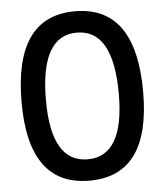

<svg xmlns="http://www.w3.org/2000/svg" viewBox="-52 -749 689 805"><g transform="rotate(-5 293.0 -346.5)"><path d="M293 9.8Q37.1 9.8 37.1 -341.8Q37.1 -703.1 293 -703.1Q548.8 -703.1 548.8 -341.8Q548.8 9.8 293 9.8ZM293 -80.1Q446.3 -80.1 446.3 -341.8Q446.3 -613.3 293 -613.3Q139.6 -613.3 139.6 -341.8Q139.6 -80.1 293 -80.1Z"/></g></svg>

Font: Cascadia Code PL
Style: Regular
Weight: 400
Monospace: yes
Designer: Aaron Bell
Foundry: Saja Typeworks
Version: Version 2102.003